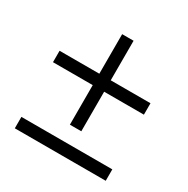

<svg xmlns="http://www.w3.org/2000/svg" viewBox="-139 -720 828 845"><g transform="rotate(30 275.0 -297.5)"><path d="M506 -394V-336H304V-135H246V-336H44V-394H246V-595H304V-394ZM44 -58H506V0H44Z"/></g></svg>

Font: Ysabeau SC Medium
Style: Regular
Weight: 500
Designer: Christian Thalmann (Catharsis Fonts)
Version: Version 0.003